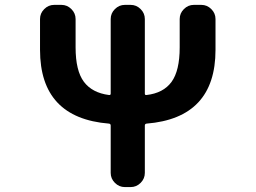

<svg xmlns="http://www.w3.org/2000/svg" viewBox="-20 -760 1040 780"><path d="M710 -682.6Q710 -706.1 727.1 -723.1Q744.1 -740.2 767.6 -740.2H797.9Q821.3 -740.2 838.4 -723.1Q855.5 -706.1 855.5 -682.6V-557.6Q855.5 -280.3 575.2 -257.8Q568.4 -256.8 568.4 -250V-57.6Q568.4 -34.2 551.3 -17.1Q534.2 0 510.7 0H487.3Q463.9 0 446.8 -17.1Q429.7 -34.2 429.7 -57.6V-250Q429.7 -256.8 422.9 -257.8Q142.6 -280.3 142.6 -557.6V-682.6Q142.6 -706.1 159.7 -723.1Q176.8 -740.2 200.2 -740.2H229.5Q252.9 -740.2 270 -723.1Q287.1 -706.1 287.1 -682.6V-567.4Q287.1 -472.7 320.8 -427.7Q354.5 -382.8 422.9 -374Q429.7 -373 429.7 -379.9V-682.6Q429.7 -706.1 446.8 -723.1Q463.9 -740.2 487.3 -740.2H510.7Q534.2 -740.2 551.3 -723.1Q568.4 -706.1 568.4 -682.6V-379.9Q568.4 -373 575.2 -374Q643.6 -381.8 676.8 -427.2Q710 -472.7 710 -567.4Z"/></svg>

Font: Gen Jyuu Gothic Monospace Bold
Style: Bold
Weight: 700
Designer: [Source Han Sans]
Ryoko NISHIZUKA  (kana & ideographs); Paul D. Hunt (Latin, Greek & Cyrillic); Wenlong ZHANG  (bopomofo
Version: Version 1.002.20150607